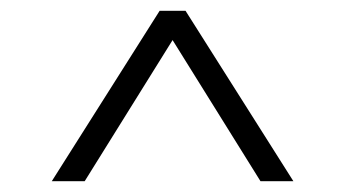

<svg xmlns="http://www.w3.org/2000/svg" viewBox="-20 -732 640 356"><path d="M76 -396 276 -712H324L524 -396H463L278 -693H322L137 -396Z"/></svg>

Font: Asta Sans Light
Style: Regular
Weight: 300
Designer: 42dot
Version: Version 1.000